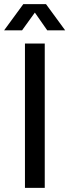

<svg xmlns="http://www.w3.org/2000/svg" viewBox="-42 -911 336 931"><path d="M-22 -764H65L127 -850L187 -764H274L181 -891H71ZM79 0H175V-700H79Z"/></svg>

Font: Arthouse Owned Medium
Style: Regular
Weight: 500
Designer: Jeremy Tribby
Foundry: Tribby Type
Version: Version 1.000;PS 001.000;hotconv 1.0.88;makeotf.lib2.5.64775